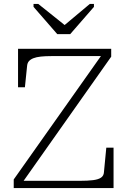

<svg xmlns="http://www.w3.org/2000/svg" viewBox="-20 -959 649 979"><path d="M243 -673Q211 -673 188 -670.5Q165 -668 150 -662Q135 -656 127 -646.5Q119 -637 118 -621L107 -514H72V-710H547V-670L87 -18L75 -37H385Q428 -37 455 -40.5Q482 -44 495.5 -53.5Q509 -63 510 -81L522 -206H559V0H50V-44L503 -685L514 -673ZM272 -785H338L459 -924V-939H438L290 -815H330L175 -939H151V-924Z"/></svg>

Font: Roboto Serif Thin
Style: Regular
Weight: 250
Designer: Greg Gazdowicz
Foundry: Commercial Type
Version: Version 1.004